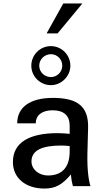

<svg xmlns="http://www.w3.org/2000/svg" viewBox="-20 -1082 601 1116"><path d="M385 -202C385 -111 342 -62 259 -62C205 -62 163 -98 163 -144C163 -210 228 -236 335 -236C354 -236 367 -235 385 -233ZM276 -634C239 -634 208 -663 208 -700C208 -737 239 -767 276 -767C313 -767 342 -737 342 -700C342 -664 312 -634 276 -634ZM55 -140C55 -48 128 14 238 14C301 14 341 -7 392 -68C394 -47 396 -29 404 0H506C496 -30 486 -91 488 -189L492 -337C496 -462 432 -513 288 -513C155 -513 80 -459 80 -365H188C188 -413 225 -441 286 -441C351 -441 385 -410 385 -352V-304C364 -306 340 -308 318 -308C151 -309 55 -254 55 -140ZM276 -814C213 -814 162 -763 162 -700C162 -638 213 -587 276 -587C337 -587 389 -639 389 -700C389 -763 338 -814 276 -814ZM348 -1062 251 -888H315L459 -1062Z"/></svg>

Font: Perun Medium
Style: Regular
Weight: 500
Foundry: Copyright (c) Stefan Peev, Context Ltd, 2016
Version: Version 1.089